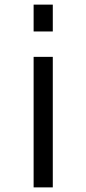

<svg xmlns="http://www.w3.org/2000/svg" viewBox="-20 -811 374 831"><path d="M125.5 -674.8H208.5V-791H125.5ZM125.5 0H208.5V-564.9H125.5Z"/></svg>

Font: Duru Sans
Style: Regular
Weight: 400
Designer: Onur Yazıcıgil
Foundry: Onur Yazıcıgil
Version: Version 1.002